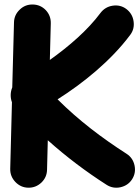

<svg xmlns="http://www.w3.org/2000/svg" viewBox="-20 -768 637 871"><path d="M107.9 83.5C130.9 84 150.9 76.2 168 60.1C184.6 43.9 192.9 24.9 193.4 2L196.8 -131.8C281.2 -56.2 371.6 11.7 463.4 70.3C482.4 82.5 503.4 86.4 526.4 81.5C549.3 76.2 566.9 64.5 579.1 45.4C591.3 26.4 595.2 5.4 590.3 -17.6C585.4 -40.5 573.2 -58.1 554.2 -70.3C442.4 -142.1 336.9 -221.7 241.2 -317.4C355 -389.2 483.4 -492.2 570.8 -609.9C584.5 -627.9 589.4 -648.9 585.9 -671.9C582.5 -694.8 571.3 -713.4 553.2 -727.1C535.2 -740.7 514.2 -745.6 491.2 -742.2C468.3 -738.8 449.7 -727.5 436 -709.5C377.9 -631.3 293.9 -558.6 206.1 -496.1L210.4 -662.1C210.9 -685.1 203.6 -705.1 187.5 -722.2C171.4 -738.8 151.9 -747.1 128.9 -747.6C106 -748 86.4 -740.7 69.8 -724.6C52.7 -708.5 43.9 -689 43.5 -666L35.6 -371.6C26.4 -349.6 26.4 -324.2 34.2 -304.2L26.4 -2C25.9 21 33.7 40.5 49.8 57.6C65.9 74.2 85 83 107.9 83.5Z"/></svg>

Font: Mikhak Black
Style: Regular
Weight: 900
Designer: Amin Abedi
Version: Version 3.2